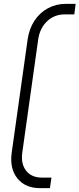

<svg xmlns="http://www.w3.org/2000/svg" viewBox="-20 -800 414 1000"><path d="M190 180Q111.5 180 70.5 129Q29.5 78 41 -5L124 -595Q132 -650.5 159.5 -692.2Q187 -734 229.5 -757Q272 -780 324 -780H374L367 -725H317Q263 -725 225.2 -689.2Q187.5 -653.5 179 -595L96 -5Q88 53.5 116.2 89.2Q144.5 125 198 125H248L240 180Z"/></svg>

Font: Mohave Light
Style: Italic
Weight: 300
Italic angle: -8°
Designer: Gumpita Rahayu
Foundry: Tokotype
Version: Version 2.003